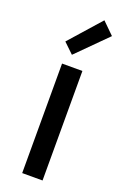

<svg xmlns="http://www.w3.org/2000/svg" viewBox="-150 -815 552 860"><g transform="rotate(20 126.5 -384.5)"><path d="M78 0V-522H175V0ZM58 -620 190 -769 246 -714 106 -574Z"/></g></svg>

Font: Oxanium ExtraLight Medium
Style: Regular
Weight: 500
Version: Version 2.000